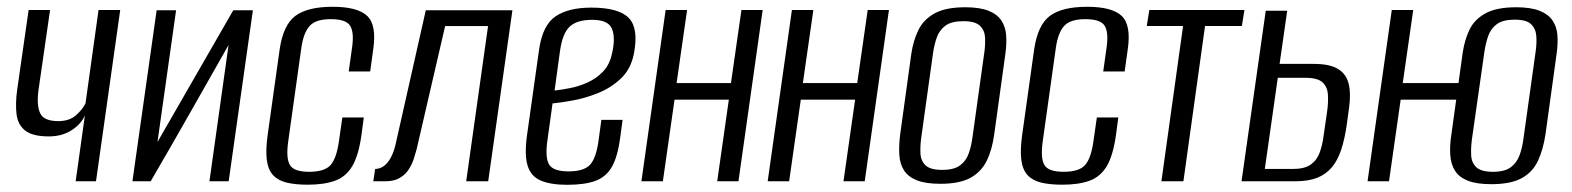

<svg xmlns="http://www.w3.org/2000/svg" viewBox="-20 -524 4545 555"><path d="M198.7 0 225.4 -190.3Q214 -164.6 186.2 -147.1Q158.5 -129.7 121.5 -129.7Q74 -129.7 52.7 -146.7Q31.4 -163.7 27.8 -193.9Q24.2 -224.1 29.5 -263.5L62.7 -495H124.7L91.1 -262.4Q85.5 -219.2 96.2 -196.5Q106.8 -173.9 148.3 -173.9Q180.7 -173.9 200 -191.1Q219.2 -208.3 227.2 -225.3L264.8 -495H327.5L257.5 0Z M362.8 0 432.8 -494.3H489L435.2 -113.5L654.3 -494.3H711L641 0H585.4L640.7 -393.9Q584.3 -295 528.8 -196.9Q473.3 -98.9 415.6 0Z M869.6 9.9Q833.9 9.9 808.9 3.9Q784 -2.1 769.6 -17.5Q755.1 -32.9 751.3 -61.2Q747.5 -89.6 753.7 -134L788.4 -381.5Q798.7 -452 834 -478.2Q869.3 -504.4 941.6 -504.4Q1013.2 -504.4 1041.2 -478.2Q1069.2 -452 1058.9 -381.5L1050 -317.5H988L997.7 -386.6Q1004 -429.9 992.3 -449.3Q980.6 -468.6 936.3 -468.6Q893 -468.6 875.3 -449.3Q857.5 -429.9 851.2 -386.6L812.8 -113Q806.5 -65.3 818.4 -46.4Q830.2 -27.4 873.5 -27.4Q917.8 -27.4 935.1 -46.4Q952.3 -65.3 959.3 -113L969.6 -184.5H1031.6L1024.9 -134.2Q1016.7 -74.9 998.4 -44Q980.1 -13.1 948.5 -1.6Q916.9 9.9 869.6 9.9Z M1059.1 0 1064.4 -35.6Q1077.8 -35.6 1089.4 -43.9Q1100.9 -52.2 1109.9 -68.9Q1118.9 -85.7 1124.3 -110.4L1210.8 -494.3H1461.2L1391.2 0H1327.6L1390.8 -448.7H1266.7L1184.3 -92.5Q1181 -80.2 1175.9 -64.3Q1170.7 -48.5 1161.2 -33.8Q1151.7 -19.2 1135.3 -9.6Q1119 0 1094 0Z M1619.6 10.2Q1572.3 10.2 1543.7 -1.8Q1515.1 -13.7 1505.3 -44.6Q1495.5 -75.5 1503.4 -133.1L1538.4 -381.5Q1548.7 -452 1586.3 -477Q1624 -502 1689 -502Q1768.5 -502 1797.6 -472Q1826.7 -442 1812.2 -367.9Q1803.3 -323.9 1774.5 -296.8Q1745.8 -269.7 1708.3 -254.8Q1670.9 -239.8 1635.1 -233.5Q1599.4 -227.1 1577.2 -225L1562.5 -119.1Q1555.2 -68.5 1567.3 -48.5Q1579.3 -28.6 1623.5 -28.6Q1667.8 -28.6 1685.6 -47.8Q1703.3 -67.1 1710.2 -117.7L1718.3 -177.6H1779.7L1772.7 -125.6Q1765.5 -71.2 1748.8 -41.9Q1732.1 -12.6 1701.2 -1.2Q1670.2 10.2 1619.6 10.2ZM1583.1 -262.3Q1602.8 -264.4 1628.5 -269.5Q1654.2 -274.5 1679.4 -286Q1704.5 -297.5 1723.5 -317.5Q1742.5 -337.6 1749 -369Q1759.6 -413.8 1749.2 -440.2Q1738.8 -466.7 1691.7 -466.7Q1648 -466.7 1626.9 -447.2Q1605.8 -427.6 1598.6 -375.8Z M1834.1 0 1904.1 -495H1966.1L1935.8 -283.8H2092.9L2123.2 -495H2184.6L2114.6 0H2053.2L2086.8 -235.9H1929.8L1896.1 0Z M2199.1 0 2269.1 -495H2331.1L2300.8 -283.8H2457.9L2488.2 -495H2549.6L2479.6 0H2418.2L2451.8 -235.9H2294.8L2261.1 0Z M2698.3 7.3Q2656.2 7.3 2630.9 -2.6Q2605.6 -12.5 2593.4 -31.1Q2581.3 -49.7 2579.6 -76.6Q2577.9 -103.6 2582.4 -138L2614.4 -369.4Q2620.2 -407.7 2635.1 -437.9Q2650 -468 2682 -485.5Q2713.9 -503 2770.3 -503Q2812.3 -503 2837.6 -492.8Q2862.9 -482.6 2874.8 -464.5Q2886.6 -446.3 2888.4 -422.2Q2890.2 -398 2886.3 -369.4L2854.3 -138.2Q2848.3 -92.4 2832.5 -59.8Q2816.7 -27.1 2785.1 -9.9Q2753.5 7.3 2698.3 7.3ZM2703.5 -32.9Q2737.7 -32.9 2755.2 -46Q2772.8 -59.2 2780.2 -80.5Q2787.6 -101.7 2790.7 -124.8L2825.2 -371.6Q2828.6 -395 2827.4 -415.7Q2826.3 -436.5 2812.5 -449.7Q2798.7 -462.8 2764.5 -462.8Q2730.3 -462.8 2712.7 -449.7Q2695.2 -436.5 2687.9 -415.7Q2680.7 -395 2677.2 -371.6L2642.8 -124.8Q2639.7 -101.7 2640.7 -80.5Q2641.7 -59.2 2655.5 -46Q2669.3 -32.9 2703.5 -32.9Z M3050.6 9.9Q3014.9 9.9 2989.9 3.9Q2965 -2.1 2950.6 -17.5Q2936.1 -32.9 2932.3 -61.2Q2928.5 -89.6 2934.7 -134L2969.4 -381.5Q2979.7 -452 3015 -478.2Q3050.3 -504.4 3122.6 -504.4Q3194.2 -504.4 3222.2 -478.2Q3250.2 -452 3239.9 -381.5L3231 -317.5H3169L3178.7 -386.6Q3185 -429.9 3173.3 -449.3Q3161.6 -468.6 3117.3 -468.6Q3074 -468.6 3056.3 -449.3Q3038.5 -429.9 3032.2 -386.6L2993.8 -113Q2987.5 -65.3 2999.4 -46.4Q3011.2 -27.4 3054.5 -27.4Q3098.8 -27.4 3116.1 -46.4Q3133.3 -65.3 3140.3 -113L3150.6 -184.5H3212.6L3205.9 -134.2Q3197.7 -74.9 3179.4 -44Q3161.1 -13.1 3129.5 -1.6Q3097.9 9.9 3050.6 9.9Z M3337.2 0 3399.8 -448.8H3294.8L3302.3 -495H3577.2L3569.7 -448.8H3463.3L3400.8 0Z M3568.8 0 3638.8 -492.9H3700.8L3678.8 -339.3H3777.7Q3823.4 -339.3 3847.2 -325Q3870.9 -310.8 3878.2 -283Q3885.4 -255.2 3879.8 -213.8L3873 -163.8Q3867.1 -121.8 3856.7 -90.7Q3846.4 -59.7 3829.3 -39.7Q3812.2 -19.7 3786.8 -9.8Q3761.5 0 3723.9 0ZM3636.1 -35.6H3717.2Q3750.8 -35.6 3768.7 -48.2Q3786.6 -60.8 3794.6 -82.7Q3802.7 -104.7 3806.1 -132.1L3816.3 -202.4Q3820 -228.4 3818.5 -250.4Q3817.1 -272.5 3803.1 -285.8Q3789 -299.1 3753.3 -299.1H3673.6Z M4290.9 8.4Q4248.7 8.4 4223.4 -1.5Q4198.1 -11.4 4186.2 -30Q4174.2 -48.5 4172.2 -75.5Q4170.2 -102.4 4175.6 -136.8L4208.2 -372.3Q4213.8 -409.5 4228.1 -438.9Q4242.5 -468.3 4274.5 -485.7Q4306.4 -503 4362.9 -503Q4404.9 -503 4430.2 -492.9Q4455.5 -482.9 4467.6 -465Q4479.8 -447.2 4481.8 -423.6Q4483.7 -400 4480.1 -372.3L4447.6 -137.1Q4440.8 -91.3 4425.4 -58.6Q4409.9 -26 4378.3 -8.8Q4346.7 8.4 4290.9 8.4ZM3933.1 0 4003.1 -495H4065.1L4034.8 -283.8H4212.9L4206.8 -235.9H4028.8L3995.1 0ZM4295.5 -27.4Q4329.7 -27.4 4347.2 -40.6Q4364.7 -53.8 4372.5 -75.4Q4380.3 -97 4383.4 -120.8L4419 -375.2Q4422.4 -398.6 4420.9 -419.7Q4419.4 -440.8 4405.9 -454Q4392.5 -467.2 4358.3 -467.2Q4324.1 -467.2 4306.5 -454Q4289 -440.8 4281.7 -419.7Q4274.5 -398.6 4271 -375.2L4234.7 -120.8Q4231.6 -97 4232.6 -75.4Q4233.6 -53.8 4247.4 -40.6Q4261.3 -27.4 4295.5 -27.4Z"/></svg>

Font: Alumni Sans SC Thin
Style: Italic
Weight: 100
Italic angle: -8°
Designer: Robert E. Leuschke
Foundry: Robert E. Leuschke
Version: Version 1.016